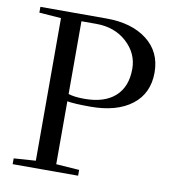

<svg xmlns="http://www.w3.org/2000/svg" viewBox="-76 -730 715 797"><g transform="rotate(10 281.0 -331.5)"><path d="M30.3 0V-24.4L122.6 -30.8V-631.8L30.3 -638.7V-663.1H309.6Q415.5 -663.1 480 -613.3Q544.4 -563.5 544.4 -476.6Q544.4 -388.7 481 -339.8Q417.5 -291 306.6 -291Q238.8 -291 208.5 -296.4V-31.2L306.2 -24.4V0ZM276.4 -318.8Q360.4 -318.8 405.5 -359.4Q450.7 -399.9 450.7 -475.6Q450.7 -540.5 399.9 -587.2Q349.1 -633.8 271 -633.8H208.5V-327.1Q233.9 -318.8 276.4 -318.8Z"/></g></svg>

Font: Elstob 18pt
Style: Regular
Weight: 400
Designer: Peter S. Baker
Version: Version 1.015